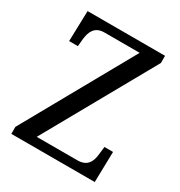

<svg xmlns="http://www.w3.org/2000/svg" viewBox="-169 -831 890 949"><g transform="rotate(30 276.0 -357.0)"><path d="M33 0H509L513 -174H464L459 -131C455 -87 438 -50 381 -50H149L498 -673V-714H56L51 -540H101L105 -583C110 -626 126 -664 181 -664H382L33 -40Z"/></g></svg>

Font: Noto Serif Lao SemiCondensed
Style: Regular
Weight: 400
Width: 4
Designer: Monotype Design Team
Foundry: Monotype Imaging Inc.
Version: Version 2.003